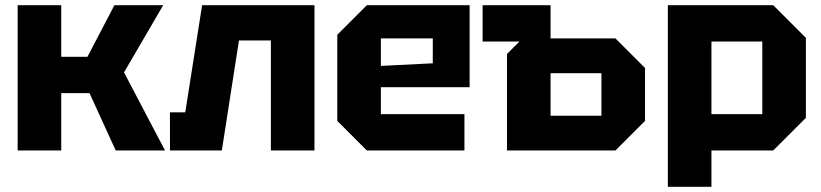

<svg xmlns="http://www.w3.org/2000/svg" viewBox="-20 -580 3166 740"><path d="M48 0V-560H216V-361H317L421 -560H609L458 -301L616 0H426L325 -221H216V0Z M1192 -560V0H1024V-424H901L835 0H635V-147H694L759 -560Z M1280 -114V-446L1394 -560H1790V-244H1448V-140H1770V0H1394ZM1448 -326 1648 -336V-432H1448Z M1934 0V-372L1982 -420H1840V-560H2102V-432H2352L2466 -318V-114L2352 0ZM2102 -134H2298V-298H2102Z M2554 140V-560H2960L3086 -434V-126L2960 0H2722V140ZM2918 -420H2722V-140H2918Z"/></svg>

Font: Tektur
Style: Bold
Weight: 700
Designer: Adam Jagosz
Foundry: Adam Jagosz
Version: Version 1.005;gftools[0.9.30]